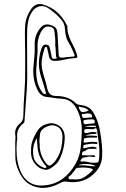

<svg xmlns="http://www.w3.org/2000/svg" viewBox="-20 -847 620 946"><path d="M104 -583Q104 -618 103 -653.5Q102 -689 104 -725Q106 -746 113.5 -765Q121 -784 133 -802Q157 -836 194 -824Q234 -812 262.5 -786Q291 -760 310 -722Q312 -720 312 -718Q311 -693 319 -670.5Q327 -648 338.5 -627Q350 -606 357 -584Q362 -568 361 -564.5Q360 -561 343 -560Q319 -559 296 -553Q273 -547 250 -547Q224 -547 221 -571Q220 -579 217.5 -588Q215 -597 213 -606Q212 -608 212 -611.5Q212 -615 207 -616Q203 -616 201.5 -613Q200 -610 199 -607Q191 -583 187 -559Q183 -535 187 -509Q192 -484 200 -459.5Q208 -435 213 -410Q218 -390 228.5 -382Q239 -374 258 -374Q285 -374 309 -366Q333 -358 353 -339Q361 -332 371.5 -330.5Q382 -329 392 -327Q425 -320 442 -289Q455 -267 462.5 -243Q470 -219 474 -193Q479 -164 482 -134.5Q485 -105 483 -76Q482 -37 454 -3Q425 31 388 43Q351 55 308 48Q297 46 288 49.5Q279 53 270 58Q239 74 207 78Q175 82 142 69Q114 58 96.5 36Q79 14 68 -14Q55 -46 55.5 -78Q56 -110 55 -143Q55 -153 56 -163Q57 -173 55 -183Q51 -217 79 -239Q95 -252 95 -278Q96 -336 100.5 -393.5Q105 -451 104 -509ZM266 -633Q267 -620 267.5 -606Q268 -592 269 -578Q270 -561 287 -563Q300 -565 312.5 -566Q325 -567 338 -568Q353 -568 345 -582Q339 -596 333 -609.5Q327 -623 319 -636Q309 -652 305 -669.5Q301 -687 300 -705Q299 -731 280 -753Q253 -783 219 -806Q197 -821 175 -816Q153 -811 138 -789Q125 -769 120 -747.5Q115 -726 114 -703Q113 -653 113.5 -602.5Q114 -552 114 -502Q115 -440 110 -377.5Q105 -315 101 -253Q101 -244 95 -239Q59 -212 65 -166Q65 -162 64.5 -158Q64 -154 63 -150Q60 -116 62.5 -82Q65 -48 76 -16Q90 25 119 47Q148 69 190 67Q247 64 287 35Q327 6 353 -41Q373 -78 377.5 -118Q382 -158 383 -198Q385 -255 361 -304Q349 -330 329.5 -345Q310 -360 280 -361Q263 -361 245.5 -364.5Q228 -368 211 -369Q183 -372 168 -398Q154 -424 148.5 -451Q143 -478 144 -506Q146 -536 149 -565.5Q152 -595 151 -625Q149 -672 178 -708Q196 -732 225 -725Q240 -721 250 -714Q260 -707 262 -690Q264 -676 264.5 -661.5Q265 -647 266 -633ZM252 -625Q253 -641 252 -656.5Q251 -672 249 -687Q248 -698 244 -705Q240 -712 229 -715Q204 -721 190 -702Q167 -670 165 -629Q165 -613 165 -597.5Q165 -582 163 -565Q161 -539 159 -512.5Q157 -486 161 -460Q166 -421 190 -390Q192 -387 195.5 -385Q199 -383 203 -384Q208 -386 206.5 -390Q205 -394 204 -397Q200 -414 194.5 -431Q189 -448 184 -464Q159 -536 185 -610Q188 -618 193 -623Q198 -628 208 -627Q218 -626 222 -619.5Q226 -613 227 -604Q229 -594 231 -585Q233 -576 235 -566Q237 -558 242.5 -557.5Q248 -557 254 -558Q262 -559 259 -563Q256 -567 256 -570Q255 -584 254.5 -598Q254 -612 252 -625ZM367 -322Q373 -299 382.5 -295.5Q392 -292 417 -302Q407 -313 394 -316Q381 -319 367 -322ZM396 -266Q402 -266 408.5 -266.5Q415 -267 421 -268Q425 -268 429.5 -268Q434 -268 434 -273Q434 -284 423 -287Q416 -289 408.5 -288Q401 -287 394 -286Q390 -286 386 -285Q382 -284 383 -277Q385 -273 387 -269Q389 -265 396 -266ZM419 -258Q416 -258 412.5 -258Q409 -258 405 -257Q400 -256 395 -255Q390 -254 391 -246Q392 -238 396 -236Q400 -234 407 -235Q412 -237 418 -237Q424 -237 430 -238Q435 -239 441 -238.5Q447 -238 447 -247Q446 -256 440.5 -258Q435 -260 428 -259Q425 -258 419 -258ZM133 -104Q132 -134 142.5 -160Q153 -186 169 -209Q182 -227 208.5 -235.5Q235 -244 254 -236Q301 -219 299 -164Q297 -114 277 -70Q269 -51 255.5 -38Q242 -25 225 -15Q213 -8 195.5 -12Q178 -16 164 -28Q130 -58 133 -104ZM174 -151Q175 -144 175.5 -135.5Q176 -127 176 -119Q181 -73 211 -38Q216 -33 221 -31.5Q226 -30 233 -35Q251 -48 262 -69Q276 -92 281.5 -117.5Q287 -143 288 -170Q288 -188 281.5 -203Q275 -218 258 -225Q242 -232 226.5 -228.5Q211 -225 196 -215Q179 -203 177 -186Q175 -169 174 -151ZM452 -216Q452 -220 452.5 -224Q453 -228 447 -228Q435 -228 422.5 -227.5Q410 -227 398 -223Q408 -222 417.5 -222Q427 -222 437 -221Q441 -221 446 -222Q451 -223 452 -216Q441 -209 429 -210.5Q417 -212 406 -211Q400 -210 397 -208.5Q394 -207 395 -200Q395 -193 399 -192Q403 -191 407 -192Q417 -193 426.5 -195.5Q436 -198 446 -196Q449 -196 452.5 -196Q456 -196 456 -191Q456 -188 452.5 -188Q449 -188 446 -187Q434 -187 422.5 -185Q411 -183 399 -179Q413 -179 425.5 -179Q438 -179 451 -178Q453 -178 456 -177.5Q459 -177 459 -172Q458 -169 455.5 -169Q453 -169 451 -169Q438 -169 426 -169Q414 -169 402 -167Q394 -166 393.5 -161Q393 -156 392 -151Q392 -144 396 -144Q400 -144 404 -145Q415 -147 426.5 -148Q438 -149 450 -147Q453 -147 457 -146.5Q461 -146 460 -141Q460 -137 456 -137.5Q452 -138 449 -138Q436 -140 423.5 -138Q411 -136 398 -134Q392 -133 391 -129.5Q390 -126 390 -121Q391 -115 394.5 -116Q398 -117 401 -118Q412 -121 423.5 -123Q435 -125 446 -123Q450 -122 453.5 -120.5Q457 -119 455 -114Q454 -110 454.5 -112Q455 -114 447 -114Q440 -113 433 -113.5Q426 -114 419 -114Q412 -113 405.5 -107.5Q399 -102 392 -101Q388 -101 385.5 -95.5Q383 -90 384 -85Q385 -81 388.5 -81.5Q392 -82 395 -82Q406 -81 417.5 -81.5Q429 -82 440 -82Q444 -82 447.5 -80Q451 -78 449 -76Q444 -72 442 -73Q440 -74 429 -75Q418 -77 410 -74Q402 -71 391 -71Q389 -71 382.5 -64.5Q376 -58 376 -55Q377 -51 382 -51Q396 -53 409.5 -49.5Q423 -46 436 -45Q459 -44 463.5 -48.5Q468 -53 469 -76Q471 -109 467 -141.5Q463 -174 458 -207Q456 -214 452 -216ZM161 -166Q148 -144 144.5 -121.5Q141 -99 145 -75Q149 -56 161 -43.5Q173 -31 190 -23Q195 -21 199.5 -19.5Q204 -18 208 -22Q210 -26 206.5 -29.5Q203 -33 201 -35Q185 -55 176 -76Q167 -97 165 -122Q164 -133 163 -144Q162 -155 161 -166ZM452 -28Q442 -35 425 -37.5Q408 -40 392 -39Q376 -38 367 -32Q390 -34 411 -30.5Q432 -27 452 -28ZM347 37Q375 39 395.5 26Q416 13 434 -5Q441 -14 432 -16Q416 -21 398 -21.5Q380 -22 363 -20Q354 -19 351 -12Q348 -5 342 0Q340 2 338 4.5Q336 7 334 10Q330 16 322.5 21Q315 26 318 32Q321 38 330.5 36.5Q340 35 347 37Z"/></svg>

Font: Rock 3D
Style: Regular
Weight: 400
Version: Version 1.000